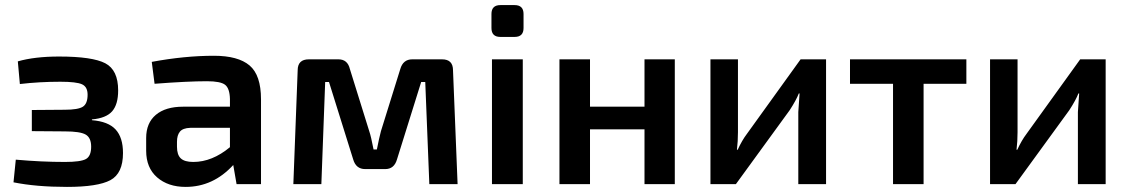

<svg xmlns="http://www.w3.org/2000/svg" viewBox="-20 -723 4433 754"><path d="M212 -501Q343 -501 393.5 -474.5Q444 -448 444 -368Q444 -313 420.5 -286Q397 -259 341 -254V-251Q405 -246 434 -214.5Q463 -183 463 -122Q463 -42 413.5 -15.5Q364 11 243 11Q122 11 33 -7L42 -96Q143 -87 235 -87Q297 -87 317.5 -98.5Q338 -110 338 -147Q338 -182 316.5 -194.5Q295 -207 235 -207L105 -208V-291L234 -292Q287 -292 305.5 -304Q324 -316 324 -351Q324 -382 302 -392Q280 -402 217 -402Q135 -402 58 -393L50 -482Q116 -501 212 -501Z M820 -504Q915 -504 960 -466Q1005 -428 1005 -333V0H909L896 -75Q817 11 709 11Q640 11 597 -26.5Q554 -64 554 -131V-181Q554 -240 592 -272Q630 -304 699 -304H883V-334Q882 -376 864 -390Q846 -404 793 -404Q717 -404 587 -394L576 -480Q705 -504 820 -504ZM675 -147Q675 -115 690 -101Q705 -87 739 -87Q813 -87 883 -145V-221H727Q698 -220 686.5 -206Q675 -192 675 -166Z M1716 -490Q1759 -490 1759 -447L1777 0H1666L1650 -401H1634L1539 -97Q1528 -59 1493 -59H1414Q1378 -59 1367 -97L1272 -401H1257L1242 0H1132L1149 -447Q1149 -490 1193 -490H1309Q1345 -490 1354 -452L1430 -208Q1437 -188 1447 -136H1460Q1469 -182 1476 -208L1552 -452Q1563 -490 1599 -490Z M2001 -703Q2036 -703 2036 -668V-613Q2036 -578 2001 -578H1945Q1910 -578 1910 -613V-668Q1910 -703 1945 -703ZM2033 -490V0H1912V-490Z M2511 -490H2630V0H2511V-215H2297V0H2177V-490H2297V-304H2511Z M3224 -490V0H3115V-283Q3115 -286 3120 -356H3117Q3107 -330 3081 -290L2870 0H2770V-490H2878V-204Q2878 -168 2874 -135H2877Q2894 -172 2913 -197L3124 -490Z M3775 -490V-394H3607V0H3487V-394H3318V-490Z M4322 -490V0H4213V-283Q4213 -286 4218 -356H4215Q4205 -330 4179 -290L3968 0H3868V-490H3976V-204Q3976 -168 3972 -135H3975Q3992 -172 4011 -197L4222 -490Z"/></svg>

Font: Exo 2 Semi Bold
Style: Regular
Weight: 600
Designer: Natanael Gama
Version: Version 1.001;PS 001.001;hotconv 1.0.88;makeotf.lib2.5.64775